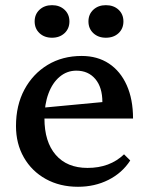

<svg xmlns="http://www.w3.org/2000/svg" viewBox="-20 -714 580 747"><path d="M283.4 12.7Q212.8 12.7 158.2 -17.6Q103.6 -47.8 72.9 -101.4Q42.2 -154.9 42.2 -223.6Q42.2 -304.3 75 -365.5Q107.8 -426.6 165.3 -461.5Q222.9 -496.3 297.9 -496.3Q359.1 -496.3 403.9 -466.7Q448.6 -437.1 473.1 -382.4Q497.6 -327.7 497.6 -252.9H114.8V-292L378.3 -316.8Q378.3 -374.3 350.8 -406.7Q323.3 -439.1 277 -439.1Q240.7 -439.1 212.5 -415.6Q184.2 -392.2 168.6 -350.2Q152.9 -308.2 152.9 -253.4Q152.9 -162.1 196.9 -111.4Q240.8 -60.7 320.7 -60.7Q407.5 -60.7 462.6 -113.6L486.7 -89.6Q455.4 -41.1 402 -14.2Q348.7 12.7 283.4 12.7ZM182.4 -567.2Q152.8 -567.2 133.8 -584.9Q114.8 -602.7 114.8 -630.6Q114.8 -658.5 133.9 -676.2Q152.9 -693.9 182.4 -693.9Q211.9 -693.9 231 -676.2Q250.1 -658.5 250.1 -630.6Q250.1 -602.7 231 -584.9Q211.9 -567.2 182.4 -567.2ZM391.8 -567.2Q362.3 -567.2 343.2 -584.9Q324.1 -602.7 324.1 -630.6Q324.1 -658.5 343.2 -676.2Q362.3 -693.9 391.8 -693.9Q422.2 -693.9 441.2 -676.2Q460.2 -658.5 460.2 -630.6Q460.2 -602.7 441.2 -584.9Q422.2 -567.2 391.8 -567.2Z"/></svg>

Font: Platypi Light
Style: Regular
Weight: 300
Designer: David Sargent
Foundry: Bolt Cutter Type
Version: Version 1.200